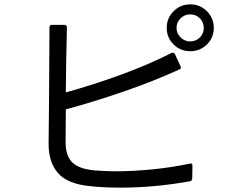

<svg xmlns="http://www.w3.org/2000/svg" viewBox="-20 -855 1040 881"><path d="M745 -727Q745 -772 776.5 -803.5Q808 -835 853 -835Q898 -835 929.5 -803.5Q961 -772 961 -727Q961 -682 929.5 -651Q898 -620 853 -620Q808 -620 776.5 -651Q745 -682 745 -727ZM915 -727Q915 -753 897 -771Q879 -789 853 -789Q827 -789 808.5 -771Q790 -753 790 -727Q790 -702 808.5 -683.5Q827 -665 853 -665Q879 -665 897 -683Q915 -701 915 -727ZM203 -194 205 -398Q207 -616 207 -729Q207 -741 219 -741H275Q287 -741 287 -729Q283 -560 282 -431Q412 -467 538.5 -513.5Q665 -560 767 -612Q769 -613 773 -613Q780 -613 783 -606L808 -552Q810 -548 810 -545Q810 -539 802 -536Q687 -483 549 -435.5Q411 -388 282 -353Q281 -292 281 -203Q281 -141 311 -110.5Q341 -80 414 -73Q472 -69 510 -69Q591 -69 680.5 -78Q770 -87 850 -104L854 -105Q863 -105 863 -94L862 -36Q861 -24 850 -23Q689 6 531 6Q454 6 392 -1Q290 -11 246.5 -60.5Q203 -110 203 -194Z"/></svg>

Font: LINE Seed JP_TTF Regular
Style: Regular
Weight: 400
Designer: LINE & Fontrix & Fontworks
Version: Version 1.002